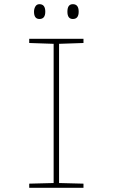

<svg xmlns="http://www.w3.org/2000/svg" viewBox="-20 -900 540 920"><path d="M357 -844Q357 -880 329 -880Q303 -880 303 -844Q303 -809 329 -809Q357 -809 357 -844ZM197 -844Q197 -880 169 -880Q156 -880 149.5 -869Q143 -858 143 -844Q143 -809 169 -809Q197 -809 197 -844ZM380 0V-20L263 -23V-690L380 -694V-714H120V-694L237 -690V-23L120 -20V0Z"/></svg>

Font: Noto Sans Mono UI Condensed Thin
Style: Regular
Weight: 250
Width: 3
Designer: Monotype Design team
Foundry: Monotype Imaging Inc.
Version: 1.000